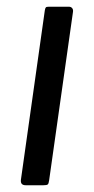

<svg xmlns="http://www.w3.org/2000/svg" viewBox="-20 -550 279 570"><path d="M125.8 -14.3Q124.5 -4.8 121.7 -2.4Q118.8 0 108.3 0H57.2Q48 0 44.5 -4.3Q41.1 -8.6 42.1 -16.5L113 -518.8Q114.2 -526.2 116.2 -528.1Q118.1 -530 124.2 -530H185Q190.8 -530 194.2 -525.8Q197.7 -521.7 196.7 -514.9Z"/></svg>

Font: Libre Franklin Thin
Style: Italic
Weight: 100
Italic angle: -8°
Designer: Pablo Impallari, Rodrigo Fuenzalida, Nhung Nguyen
Foundry: Impallari Type
Version: Version 3.000